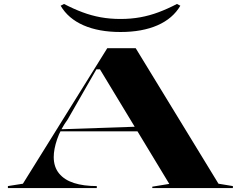

<svg xmlns="http://www.w3.org/2000/svg" viewBox="-20 -952 1219 972"><path d="M20 0V-10L96 -22L523 -708H667L1086 -22L1159 -10V0H751V-7L837 -21L486 -601H468L323 -348Q286 -297 269 -246.5Q252 -196 252 -157Q252 -107 279 -74Q306 -41 354.5 -25.5Q403 -10 470 -10V0ZM271 -287V-297L681 -311V-287ZM590 -790Q480 -790 402.5 -824Q325 -858 287 -923L304 -932Q352 -907 397.5 -890Q443 -873 490 -864.5Q537 -856 590 -856Q643 -856 690 -864.5Q737 -873 782.5 -890Q828 -907 876 -932L893 -923Q855 -858 777.5 -824Q700 -790 590 -790Z"/></svg>

Font: Kalnia Expanded Medium
Style: Regular
Weight: 500
Width: 7
Designer: Frida Medrano
Foundry: Frida Medrano
Version: Version 1.105